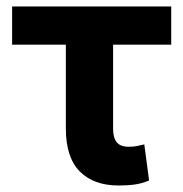

<svg xmlns="http://www.w3.org/2000/svg" viewBox="-20 -566 567 596"><path d="M511.5 -545.9V-427.3H17.6V-545.9ZM184.4 -545.9H331.1V-165.2Q331.5 -144.1 337.4 -132.2Q343.3 -120.3 353.9 -115.4Q364.6 -110.5 378.7 -110.4Q395.2 -110.5 405.5 -112.7Q415.7 -114.9 427.9 -117.8L442.8 -5.7Q420.4 3.6 398.8 6.7Q377.1 9.8 348.2 9.8Q270.8 9.8 227.7 -33.7Q184.6 -77.2 184.4 -166.6Z"/></svg>

Font: Inter Tight
Style: Regular
Weight: 400
Designer: Rasmus Andersson
Foundry: rsms
Version: Version 3.002